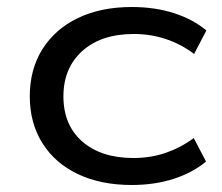

<svg xmlns="http://www.w3.org/2000/svg" viewBox="-20 -519 634 548"><path d="M356 9Q268 9 202.5 -22Q137 -53 101 -110.5Q65 -168 65 -244Q65 -321 101 -378.5Q137 -436 202.5 -467.5Q268 -499 356 -499Q422 -499 476.5 -481.5Q531 -464 569 -432L534 -365Q497 -393 453.5 -407.5Q410 -422 362 -422Q269 -422 215 -373.5Q161 -325 161 -244Q161 -162 215 -115Q269 -68 361 -68Q410 -68 453.5 -83Q497 -98 533 -125L568 -58Q530 -26 475.5 -8.5Q421 9 356 9Z"/></svg>

Font: Nunito Sans 10pt Expanded
Style: Regular
Weight: 400
Width: 7
Designer: Vernon Adams
Foundry: Vernon Adams
Version: Version 3.101;gftools[0.9.27]